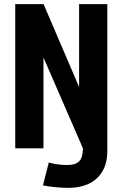

<svg xmlns="http://www.w3.org/2000/svg" viewBox="-20 -720 590 932"><path d="M313.5 192Q279.5 192 242.2 188Q205 184 188.5 179.5L217 68.5Q228.5 73 254.2 77Q280 81 307 81Q347 81 364.8 62.2Q382.5 43.5 382.5 0L191 -441V0H54V-700H191.5L364 -297.5V-700H501V11Q501 73.5 476.2 113.5Q451.5 153.5 409.2 172.8Q367 192 313.5 192Z"/></svg>

Font: Trispace SemiCondensed SemiBold
Style: Regular
Weight: 600
Width: 4
Designer: Tyler Finck
Foundry: Etcetera Type Company
Version: Version 1.210; ttfautohint (v1.8.3)